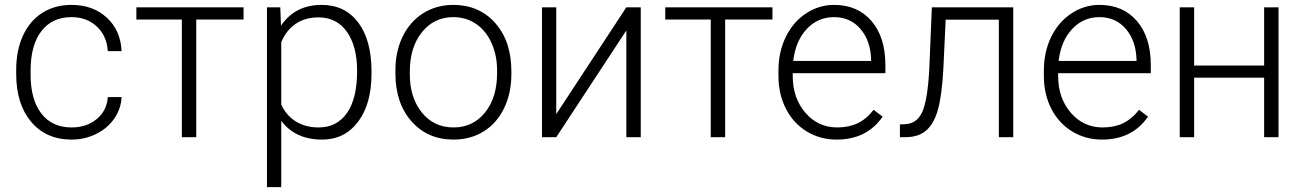

<svg xmlns="http://www.w3.org/2000/svg" viewBox="-20 -558 5301 781"><path d="M271.5 -39.6Q332.5 -39.6 373.8 -74Q415 -108.4 418.5 -163.1H474.6Q472.2 -114.7 444.3 -75Q416.5 -35.2 370.4 -12.7Q324.2 9.8 271.5 9.8Q167.5 9.8 106.7 -62.5Q45.9 -134.8 45.9 -256.8V-274.4Q45.9 -352.5 73.2 -412.6Q100.6 -472.7 151.6 -505.4Q202.6 -538.1 271 -538.1Q357.9 -538.1 414.3 -486.3Q470.7 -434.6 474.6 -350.1H418.5Q414.6 -412.1 373.8 -450.2Q333 -488.3 271 -488.3Q191.9 -488.3 148.2 -431.2Q104.5 -374 104.5 -271V-253.9Q104.5 -152.8 148.2 -96.2Q191.9 -39.6 271.5 -39.6Z M970.7 -478.5H778.3V0H719.7V-478.5H534.7V-528.3H970.7Z M1491.2 -258.8Q1491.2 -135.3 1436.5 -62.7Q1381.8 9.8 1290 9.8Q1181.6 9.8 1124 -66.4V203.1H1065.9V-528.3H1120.1L1123 -453.6Q1180.2 -538.1 1288.6 -538.1Q1383.3 -538.1 1437.3 -466.3Q1491.2 -394.5 1491.2 -267.1ZM1432.6 -269Q1432.6 -370.1 1391.1 -428.7Q1349.6 -487.3 1275.4 -487.3Q1221.7 -487.3 1183.1 -461.4Q1144.5 -435.5 1124 -386.2V-132.8Q1145 -87.4 1184.1 -63.5Q1223.1 -39.6 1276.4 -39.6Q1350.1 -39.6 1391.4 -98.4Q1432.6 -157.2 1432.6 -269Z M1588.4 -272Q1588.4 -348.1 1617.9 -409.2Q1647.5 -470.2 1701.4 -504.2Q1755.4 -538.1 1823.7 -538.1Q1929.2 -538.1 1994.6 -464.1Q2060.1 -390.1 2060.1 -268.1V-255.9Q2060.1 -179.2 2030.5 -117.9Q2001 -56.6 1947.3 -23.4Q1893.6 9.8 1824.7 9.8Q1719.7 9.8 1654.1 -64.2Q1588.4 -138.2 1588.4 -260.3ZM1647 -255.9Q1647 -161.1 1696 -100.3Q1745.1 -39.6 1824.7 -39.6Q1903.8 -39.6 1952.9 -100.3Q2002 -161.1 2002 -260.7V-272Q2002 -332.5 1979.5 -382.8Q1957 -433.1 1916.5 -460.7Q1876 -488.3 1823.7 -488.3Q1745.6 -488.3 1696.3 -427Q1647 -365.7 1647 -266.6Z M2527.8 -528.3H2586.4V0H2527.8V-434.1L2242.7 0H2184.6V-528.3H2242.7V-93.8Z M3122.1 -478.5H2929.7V0H2871.1V-478.5H2686V-528.3H3122.1Z M3383.3 9.8Q3315.9 9.8 3261.5 -23.4Q3207 -56.6 3176.8 -116Q3146.5 -175.3 3146.5 -249V-270Q3146.5 -346.2 3176 -407.2Q3205.6 -468.3 3258.3 -503.2Q3311 -538.1 3372.6 -538.1Q3468.8 -538.1 3525.1 -472.4Q3581.5 -406.7 3581.5 -293V-260.3H3204.6V-249Q3204.6 -159.2 3256.1 -99.4Q3307.6 -39.6 3385.7 -39.6Q3432.6 -39.6 3468.5 -56.6Q3504.4 -73.7 3533.7 -111.3L3570.3 -83.5Q3505.9 9.8 3383.3 9.8ZM3372.6 -488.3Q3306.6 -488.3 3261.5 -439.9Q3216.3 -391.6 3206.5 -310.1H3523.4V-316.4Q3521 -392.6 3480 -440.4Q3439 -488.3 3372.6 -488.3Z M4101.6 -528.3V0H4043V-478H3826.7L3817.4 -280.3Q3811.5 -170.4 3795.4 -112.5Q3779.3 -54.7 3747.6 -27.3Q3715.8 0 3663.1 0H3640.6V-51.8L3658.7 -52.7Q3709 -53.7 3731 -101.6Q3752.9 -149.4 3759.8 -272.5L3770.5 -528.3Z M4462.9 9.8Q4395.5 9.8 4341.1 -23.4Q4286.6 -56.6 4256.3 -116Q4226.1 -175.3 4226.1 -249V-270Q4226.1 -346.2 4255.6 -407.2Q4285.2 -468.3 4337.9 -503.2Q4390.6 -538.1 4452.1 -538.1Q4548.3 -538.1 4604.7 -472.4Q4661.1 -406.7 4661.1 -293V-260.3H4284.2V-249Q4284.2 -159.2 4335.7 -99.4Q4387.2 -39.6 4465.3 -39.6Q4512.2 -39.6 4548.1 -56.6Q4584 -73.7 4613.3 -111.3L4649.9 -83.5Q4585.4 9.8 4462.9 9.8ZM4452.1 -488.3Q4386.2 -488.3 4341.1 -439.9Q4295.9 -391.6 4286.1 -310.1H4603V-316.4Q4600.6 -392.6 4559.6 -440.4Q4518.6 -488.3 4452.1 -488.3Z M5180.7 0H5122.1V-242.2H4837.4V0H4778.8V-528.3H4837.4V-291.5H5122.1V-528.3H5180.7Z"/></svg>

Font: RobotoInd Light
Style: Regular
Weight: 300
Designer: Google
Version: Version 2.001151; 2014